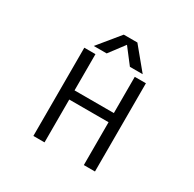

<svg xmlns="http://www.w3.org/2000/svg" viewBox="-200 -1169 1400 1384"><g transform="rotate(30 500.0 -477.0)"><path d="M706.1 -777.3H599.6L502 -904.3L406.2 -777.3H298.8L445.3 -956.1H558.6ZM338.9 -732.4V-430.7H666V-732.4H758.8V2H666V-354.5H338.9V2H246.1V-732.4Z"/></g></svg>

Font: Gen Shin Gothic Monospace Regular
Style: Regular
Weight: 400
Designer: [Source Han Sans]
Ryoko NISHIZUKA  (kana & ideographs); Paul D. Hunt (Latin, Greek & Cyrillic); Wenlong ZHANG  (bopomofo
Version: Version 1.002.20150607